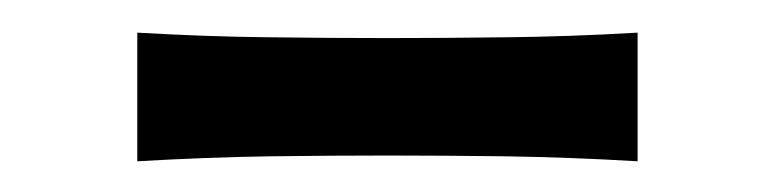

<svg xmlns="http://www.w3.org/2000/svg" viewBox="-20 -373 484 120"><path d="M65.8 -272.2Q108.6 -274.7 148.2 -275.3Q187.8 -275.8 222.1 -275.8Q256.4 -275.8 296.2 -275.3Q336 -274.7 378.5 -272.2V-352.6Q336 -350.1 296.2 -349.7Q256.4 -349.2 222.1 -349.2Q187.8 -349.2 148.2 -349.7Q108.6 -350.1 65.8 -352.6Z"/></svg>

Font: Pinar FD VF
Style: Regular
Weight: 300
Designer: Amin Abedi
Version: Version 2.000